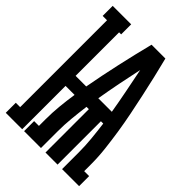

<svg xmlns="http://www.w3.org/2000/svg" viewBox="-216 -834 933 933"><g transform="rotate(45 250.0 -367.5)"><path d="M-2 0V-69H28V-666H-2V-735H125V-666H111V-367H184Q201 -460 221.5 -552Q242 -644 265 -735H360Q373 -684 385 -632.5Q397 -581 408 -530Q419 -479 429.5 -427Q440 -375 448 -323Q456 -271 462 -219Q468 -167 468 -114V-69H502V0H385V-114Q385 -160 380.5 -206Q376 -252 370 -298H354V0H271V-298H255Q249 -252 244.5 -206Q240 -160 240 -114V0H124V-69H157V-114Q157 -160 161.5 -206Q166 -252 173 -298H111V0ZM266 -368H359Q349 -428 337 -488.5Q325 -549 313 -609Q300 -549 288 -488.5Q276 -428 266 -368Z"/></g></svg>

Font: Iosevka Curly Slab Heavy
Style: Regular
Weight: 900
Monospace: yes
Designer: Belleve Invis
Foundry: Belleve Invis
Version: Version 22.1.2; ttfautohint (v1.8.4)